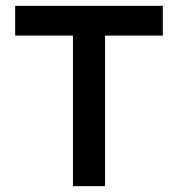

<svg xmlns="http://www.w3.org/2000/svg" viewBox="-20 -638 610 658"><path d="M230 -516H32V-618H538V-516H340V0H230Z"/></svg>

Font: Athiti SemiBold
Style: Regular
Weight: 600
Designer: CadsonDemak Team
Foundry: CadsonDemak
Version: Version 1.033